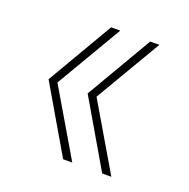

<svg xmlns="http://www.w3.org/2000/svg" viewBox="-99 -615 699 711"><g transform="rotate(20 250.0 -260.0)"><path d="M222 0 70 -260 222 -520H258L105 -260L258 0ZM376 0 224 -260 376 -520H412L259 -260L412 0Z"/></g></svg>

Font: M PLUS Code Latin ExtraLight
Style: Regular
Weight: 250
Designer: Coji Morishita
Foundry: UNDERFOREST DESIGN
Version: Version 1.002; ttfautohint (v1.8.3)